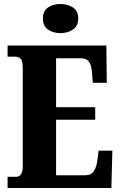

<svg xmlns="http://www.w3.org/2000/svg" viewBox="-20 -942 603 962"><path d="M18 0V-56H60Q94 -56 94 -109V-600Q94 -638 83 -648Q72 -658 58 -658H18V-714H513L515 -527H445L441 -575Q439 -613 426.5 -631.5Q414 -650 385 -650H261V-405H457V-342H261V-64H410Q437 -64 450.5 -85Q464 -106 468 -139L474 -187H543L538 0ZM283 -776Q246 -776 220.5 -794Q195 -812 195 -849Q195 -887 220.5 -904.5Q246 -922 283 -922Q319 -922 345.5 -904.5Q372 -887 372 -849Q372 -812 345.5 -794Q319 -776 283 -776Z"/></svg>

Font: Noto Serif Sinhala ExtraCondensed Black
Style: Regular
Weight: 900
Width: 2
Designer: Jelle Bosma - Monotype Design Team
Foundry: Monotype Imaging Inc.
Version: Version 2.007; ttfautohint (v1.8.4.7-5d5b)